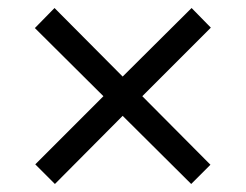

<svg xmlns="http://www.w3.org/2000/svg" viewBox="-20 -593 614 479"><path d="M458 -573 506 -524 335 -353 505 -182 457 -134 286 -304 117 -134 68 -183 238 -353 67 -523 116 -573 286 -402Z"/></svg>

Font: Noto Sans Thai Looped UI Narrow
Style: Regular
Weight: 400
Width: 4
Designer: Cadson Demak Team
Foundry: Cadson Demak Co., Ltd.
Version: Version 1.000